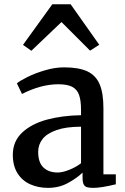

<svg xmlns="http://www.w3.org/2000/svg" viewBox="-20 -890 601 921"><path d="M41.5 0ZM368.7 -362.8Q368.7 -408.7 359.1 -435.1Q349.6 -461.4 326.2 -473.6Q302.7 -485.8 259.8 -485.8Q177.2 -485.8 85.9 -439.5H85.4L61 -490.2Q74.2 -502 111.6 -520.5Q148.9 -539.1 196.5 -553Q244.1 -566.9 287.1 -566.9Q358.4 -566.9 399.2 -547.6Q439.9 -528.3 458 -485.8Q476.1 -443.4 476.1 -371.1V-53.7H535.6V-5.9Q464.4 11.2 428.2 11.2Q407.7 11.2 397 7.8Q386.2 4.4 381.1 -6.1Q376 -16.6 376 -38.6V-62Q349.6 -36.1 306.6 -12.5Q263.7 11.2 210.4 11.2Q163.6 11.2 125.2 -5.9Q86.9 -22.9 64.2 -58.6Q41.5 -94.2 41.5 -147.5Q41.5 -212.4 86.7 -254.4Q131.8 -296.4 205.3 -316.2Q278.8 -335.9 368.7 -337.4ZM368.7 -282.2Q296.9 -282.2 250.7 -265.9Q204.6 -249.5 183.8 -222.7Q163.1 -195.8 163.1 -161.6Q163.1 -110.4 188.5 -86.4Q213.9 -62.5 256.8 -62.5Q279.8 -62.5 312.3 -75.4Q344.7 -88.4 368.7 -106.9ZM231 -869.6H318.8L456.1 -675.3L412.1 -647L274.9 -784.2L130.4 -646.5L90.3 -674.8Z"/></svg>

Font: Merriweather
Style: Regular
Weight: 400
Designer: Eben Sorkin
Foundry: Eben Sorkin
Version: Version 1.584; ttfautohint (v1.6)